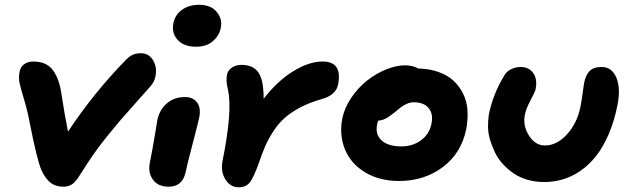

<svg xmlns="http://www.w3.org/2000/svg" viewBox="-20 -773 2647 805"><path d="M246.1 9.8Q213.9 9.8 192.6 -6.3Q171.4 -22.5 153.8 -59.1Q135.3 -102.5 105 -255.9Q95.7 -306.6 81.8 -352.8Q67.9 -398.9 62.5 -422.9Q57.1 -446.8 62 -471.2Q64.9 -490.7 80.3 -502.9Q95.7 -515.1 120.1 -515.1Q173.8 -515.1 200.7 -480.2Q227.5 -445.3 236.8 -383.8Q251.5 -288.1 265.1 -221.2Q371.6 -382.3 507.8 -522Q523.9 -538.1 537.8 -543.9Q551.8 -549.8 570.8 -549.8Q604.5 -549.8 622.1 -519.8Q639.6 -489.7 631.8 -453.1Q627.4 -429.2 609.9 -410.2Q588.9 -386.2 545.7 -337.9Q502.4 -289.6 482.7 -266.4Q462.9 -243.2 430.7 -203.6Q398.4 -164.1 370.8 -124.3Q343.3 -84.5 313 -36.1Q297.4 -10.7 282.5 -0.5Q267.6 9.8 246.1 9.8Z M801.8 -577.1Q751.5 -577.1 725.1 -605.5Q698.7 -633.8 707 -675.8Q714.4 -711.9 743.7 -732.4Q772.9 -752.9 814 -752.9Q864.3 -752.9 888.7 -723.1Q913.1 -693.4 905.8 -657.2Q899.9 -624.5 873 -600.8Q846.2 -577.1 801.8 -577.1ZM687 9.8Q643.1 9.8 621.6 -19.3Q600.1 -48.3 607.9 -88.9Q619.1 -145 628.7 -202.9Q638.2 -260.7 639.6 -269Q648.4 -312.5 679.4 -339.4Q710.4 -366.2 755.9 -366.2Q788.1 -366.2 805.4 -344.5Q822.8 -322.8 815.9 -283.2Q812.5 -264.6 787.8 -170.9Q763.2 -77.1 758.8 -53.2Q746.1 9.8 687 9.8Z M980.5 12.2Q945.3 12.2 924.6 -21.5Q903.8 -55.2 913.6 -101.1Q954.6 -304.7 936.5 -394Q926.3 -434.1 931.6 -459Q935.1 -478 952.1 -489.5Q969.2 -501 992.2 -501Q1041 -501 1063.2 -469.5Q1085.4 -438 1085.4 -358.9Q1142.6 -433.1 1209 -474.1Q1275.4 -515.1 1332.5 -515.1Q1416.5 -515.1 1397.5 -418.9Q1389.2 -374 1326.7 -356.9Q1276.9 -342.8 1238 -322Q1199.2 -301.3 1173.3 -278.3Q1147.5 -255.4 1126.5 -223.1Q1105.5 -190.9 1092.5 -161.4Q1079.6 -131.8 1065.4 -89.8Q1043 -27.8 1027.1 -7.8Q1011.2 12.2 980.5 12.2Z M1653.3 -14.2Q1570.8 -14.2 1511 -50.3Q1451.2 -86.4 1426.5 -146.2Q1401.9 -206.1 1415 -275.9Q1424.3 -321.3 1452.9 -363.3Q1481.4 -405.3 1518.3 -434.6Q1555.2 -463.9 1597.7 -481.4Q1640.1 -499 1677.2 -499Q1711.9 -499 1732.9 -485.8Q1779.8 -484.9 1817.9 -471.4Q1856 -458 1880.9 -435.1Q1905.8 -412.1 1921.6 -380.4Q1937.5 -348.6 1939.9 -311.5Q1942.4 -274.4 1935.1 -232.9Q1914.6 -130.9 1836.7 -72.5Q1758.8 -14.2 1653.3 -14.2ZM1561 -251Q1552.7 -209 1580.1 -184.1Q1607.4 -159.2 1663.1 -159.2Q1710.9 -159.2 1745.8 -185.3Q1780.8 -211.4 1789.1 -254.9Q1797.4 -295.4 1777.1 -319.8Q1756.8 -344.2 1715.3 -344.2Q1700.7 -344.2 1686.5 -338.1Q1672.4 -332 1663.1 -325Q1653.8 -317.9 1634.3 -301.8Q1612.3 -283.7 1597.7 -276.1Q1583 -268.6 1565.9 -267.1Q1562.5 -258.8 1561 -251Z M2260.7 -9.8Q2224.1 -9.8 2191.7 -19.3Q2159.2 -28.8 2134.5 -45.4Q2109.9 -62 2089.1 -84.5Q2068.4 -106.9 2055.9 -132.6Q2043.5 -158.2 2034.9 -186Q2026.4 -213.9 2026.1 -241.2Q2025.9 -268.6 2029.8 -293.9Q2047.4 -379.9 2094.7 -457Q2103 -472.7 2122.1 -482.4Q2141.1 -492.2 2162.6 -492.2Q2197.8 -492.2 2215.8 -466.6Q2233.9 -440.9 2225.6 -398.9Q2223.1 -387.7 2204.6 -353Q2186 -318.4 2180.7 -292Q2171.4 -246.1 2197.8 -204.6Q2224.1 -163.1 2264.6 -163.1Q2314.9 -163.1 2357.4 -210Q2399.9 -256.8 2413.6 -325.2Q2418.5 -349.6 2422.6 -380.6Q2426.8 -411.6 2428.7 -423.8Q2435.5 -458.5 2452.1 -475.3Q2468.8 -492.2 2502 -492.2Q2545.4 -492.2 2564.2 -447.5Q2583 -402.8 2568.8 -332Q2555.2 -263.7 2531.5 -209.2Q2507.8 -154.8 2478.5 -117.9Q2449.2 -81.1 2413.1 -56.4Q2377 -31.7 2339.4 -20.8Q2301.8 -9.8 2260.7 -9.8Z"/></svg>

Font: Shantell Sans Irregular
Style: Bold Italic
Weight: 700
Italic angle: -11.31°
Designer: Stephen Nixon, Anya Danilova, Shantell Martin
Foundry: Arrow Type
Version: Version 1.006;[9816181b4]